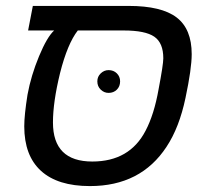

<svg xmlns="http://www.w3.org/2000/svg" viewBox="-20 -619 696 649"><path d="M163 -516H75L91 -599H415Q526 -599 577 -560Q628 -521 628 -436Q628 -387 607 -288Q586 -188 543 -123Q456 10 284 10Q175 10 118.5 -41.5Q62 -93 62 -192Q62 -230 73 -299Q85 -364 112 -429Q139 -494 163 -516ZM398 -516H243Q208 -471 183 -372Q159 -274 159 -205Q159 -73 292 -73Q418 -73 472 -177Q501 -232 516 -317Q532 -401 532 -422Q532 -474 501.5 -495Q471 -516 398 -516ZM309 -344Q309 -360 320.5 -371Q332 -382 347 -382Q364 -382 375 -371Q386 -360 386 -344Q386 -327 375 -316Q364 -305 347 -305Q332 -305 320.5 -316Q309 -327 309 -344Z"/></svg>

Font: Libra Sans
Style: Italic
Weight: 400
Italic angle: -12°
Foundry: Context Ltd
Version: Version 1.002